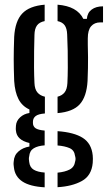

<svg xmlns="http://www.w3.org/2000/svg" viewBox="-20 -627 461 819"><path d="M170.5 172Q108 168.5 76 147.5Q44 126.5 39.5 88.5Q38.5 83 38 75.8Q37.5 68.5 38.5 62Q40 35 59 18.8Q78 2.5 105.5 -2V-17Q51.5 -29.5 48 -69.5Q47 -77 47.5 -81.2Q48 -85.5 48 -91Q49.5 -111.5 65.8 -126.5Q82 -141.5 105.5 -145V-160Q74 -174.5 58.8 -204.5Q43.5 -234.5 40.5 -281.5Q39.5 -310 39 -332.2Q38.5 -354.5 38.5 -375Q38.5 -395.5 39 -418.5Q39.5 -441.5 40.5 -470Q44.5 -537 74.8 -569.2Q105 -601.5 170.5 -607V-537Q148 -532.5 137.8 -518.5Q127.5 -504.5 127 -478Q126 -448 125.5 -411.2Q125 -374.5 125.2 -338.2Q125.5 -302 127 -273Q128 -246.5 139.5 -232.8Q151 -219 171.5 -214.5V-143Q144 -141 132.2 -132Q120.5 -123 120.5 -107.5Q120.5 -107 120.5 -105.5Q120.5 -104 120.5 -102.5Q120.5 -88 131.5 -80.2Q142.5 -72.5 170.5 -70V-7Q141.5 -5 124 5.5Q106.5 16 104.5 40Q103 45.5 103.2 51.8Q103.5 58 104.5 63.5Q107 87 124 97Q141 107 170.5 109ZM225.5 171.5V109.5Q257 106.5 277 96.2Q297 86 300.5 62Q302.5 55.5 302.2 49.8Q302 44 300 37.5Q297 13.5 276.8 4.8Q256.5 -4 225.5 -6.5V-67.5Q296 -62.5 333.2 -38.8Q370.5 -15 375.5 36Q376 42 376.2 50.5Q376.5 59 375.5 68Q370.5 122.5 329 145.2Q287.5 168 225.5 171.5ZM225.5 -144.5V-214.5Q245 -219.5 255.5 -232.8Q266 -246 267.5 -272.5Q269 -302.5 269.2 -338.2Q269.5 -374 268.8 -410.8Q268 -447.5 266.5 -480.5Q265.5 -505.5 256 -519Q246.5 -532.5 225.5 -537V-607Q309 -600.5 335.5 -546.5H350.5Q352.5 -572.5 371 -586.2Q389.5 -600 419.5 -600V-531.5H408Q383 -531.5 368.8 -515.2Q354.5 -499 354.5 -463V-437Q355.5 -406.5 355.5 -382.8Q355.5 -359 355.2 -335.5Q355 -312 353.5 -281.5Q349.5 -214.5 320.2 -182.2Q291 -150 225.5 -144.5Z"/></svg>

Font: Big Shoulders Stencil Text Thin Medium
Style: Regular
Weight: 500
Version: Version 2.001